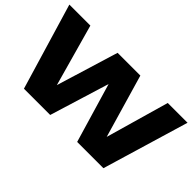

<svg xmlns="http://www.w3.org/2000/svg" viewBox="-89 -1146 1551 1551"><g transform="rotate(45 687.0 -370.0)"><path d="M1136 -740H1362L1141 0H841L690 -510.5L533 0H233L12 -740H252L400.5 -208.5L563 -740H823L981 -197.5Z"/></g></svg>

Font: Encode Sans Expanded Black
Style: Regular
Weight: 900
Width: 7
Designer: Multiple Designers
Foundry: Impallari Type
Version: Version 2.000